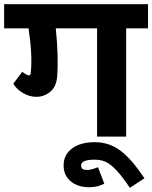

<svg xmlns="http://www.w3.org/2000/svg" viewBox="-55 -653 731 922"><path d="M-35.2 -632.8H655.8V-517.1H550.8V2.9H411.1V-517.1H212.9Q227.1 -375 219.2 -283.2Q215.3 -236.3 186 -212.2Q156.7 -188 119.1 -188Q87.9 -188 56.9 -205.3Q25.9 -222.7 8.8 -251L51.8 -308.1Q74.7 -291 84 -291Q91.3 -291 92.8 -303.2Q101.6 -390.1 82 -517.1H-35.2Z M638.7 203.1 568.8 249Q542.5 210.9 525.4 189.2Q508.3 167.5 487.5 148.4Q466.8 129.4 446 121.6Q425.3 113.8 399.4 113.8Q334.5 113.8 334.5 141.1Q334.5 153.3 341.6 158.2Q348.6 163.1 366.7 163.1Q381.8 163.1 415.5 149.9L445.8 229Q414.1 246.1 373.5 246.1Q318.4 246.1 284.4 217.5Q250.5 189 250.5 141.1Q250.5 89.8 291.3 59.8Q332 29.8 399.4 29.8Q439.5 29.8 473.6 42.7Q507.8 55.7 537.6 82Q567.4 108.4 589.1 135.3Q610.8 162.1 638.7 203.1Z"/></svg>

Font: LT Superior
Style: Bold
Weight: 400
Designer: Daniel Lyons
Foundry: LyonsType
Version: Version 1.000